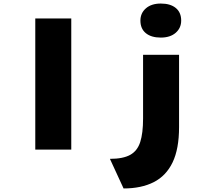

<svg xmlns="http://www.w3.org/2000/svg" viewBox="-20 -844 1220 1083"><path d="M179 0V-740H382V0ZM677 219 600 52Q674 52 714.5 29.5Q755 7 771 -43Q787 -93 787 -175V-535H990V-127Q990 -4 953.5 72Q917 148 847 183.5Q777 219 677 219ZM887 -632Q833 -632 802.5 -657Q772 -682 772 -728Q772 -770 803 -797Q834 -824 887 -824Q941 -824 971.5 -799Q1002 -774 1002 -728Q1002 -686 971 -659Q940 -632 887 -632Z"/></svg>

Font: Lexend Tera Black
Style: Regular
Weight: 900
Version: Version 1.007